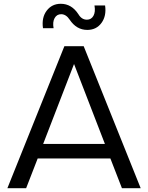

<svg xmlns="http://www.w3.org/2000/svg" viewBox="-20 -994 783 1014"><path d="M263 -845C259 -867 260.8 -884.8 268.5 -898.5C276.2 -912.2 287.7 -919 303 -919C320.3 -919 335.3 -909.3 348 -890C372 -854 403 -836 441 -836C473 -836 498 -848.3 516 -873C534 -897.7 540.3 -928.3 535 -965H479C483 -942.3 481.2 -924.2 473.5 -910.5C465.8 -896.8 454.3 -890 439 -890C420.3 -890 405.3 -899.7 394 -919C370 -955.7 339 -974 301 -974C269.7 -974 244.8 -961.8 226.5 -937.5C208.2 -913.2 201.7 -882.3 207 -845ZM624 0H723L422 -750H320L19 0H118L179 -157H563ZM208 -234 371 -656 534 -234Z"/></svg>

Font: Orkney
Style: Regular
Weight: 400
Designer: Samuel Oakes and Alfredo Marco Pradil
Foundry: Alfredo Marco Pradil
Version: 1.0; ttfautohint (v1.5)